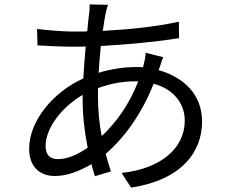

<svg xmlns="http://www.w3.org/2000/svg" viewBox="-20 -811 1040 876"><path d="M704 -491 705 -495C712 -510 718 -537 725 -550L645 -570C644 -554 639 -528 635 -513L632 -504C625 -505 621 -505 614 -505H596C545 -505 486 -496 430 -479C433 -522 436 -562 440 -601C561 -608 693 -620 797 -637L796 -712C692 -689 574 -677 449 -670C453 -699 457 -724 461 -745C464 -758 468 -776 473 -789L389 -791C389 -779 389 -760 386 -744C383 -723 381 -697 378 -668C367 -667 356 -667 345 -667H312C270 -667 183 -674 149 -679L151 -604C191 -601 268 -598 311 -598H340C351 -598 360 -598 371 -599C367 -552 363 -504 360 -453C224 -392 113 -260 113 -133C113 -48 163 -8 231 -8C284 -8 341 -29 397 -62C402 -42 408 -24 413 -7L486 -29C478 -54 470 -81 462 -109C546 -181 625 -288 681 -429C774 -404 823 -337 823 -261C823 -134 713 -41 535 -22L578 45C807 10 902 -116 902 -257C902 -381 817 -459 704 -491ZM595 -440H611C568 -331 509 -251 444 -190C433 -247 427 -306 427 -370V-409C474 -426 531 -440 595 -440ZM357 -378V-361C357 -285 365 -213 380 -137C329 -102 284 -85 244 -85C207 -85 188 -105 188 -145C188 -226 261 -322 357 -378Z"/></svg>

Font: Spoqa Han Sans Neo
Style: Regular
Weight: 400
Designer: [Spoqa Han Sans Neo] Dong-huui Kim ___ Younghwa Kang ___ Yujin Lee ___ [Noto Sans] Ryoko NISHIZUKA ____ (kana & ideograp
Foundry: Spoqa (http://www.spoqa-han-sans.com)
Version: Version 1.100;hotconv 1.0.109;makeotfexe 2.5.65596